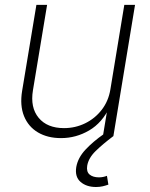

<svg xmlns="http://www.w3.org/2000/svg" viewBox="-20 -559 614 788"><path d="M230.5 7.8Q175.3 7.8 135.7 -15.6Q96.2 -39.1 78.6 -82.5Q61 -126 70.8 -186L129.4 -539.1H173.3L115.2 -188.5Q103.5 -117.7 138.7 -75.4Q173.8 -33.2 242.7 -33.2Q289.1 -33.2 329.6 -53Q370.1 -72.8 397.7 -108.6Q425.3 -144.5 433.1 -192.4L490.2 -539.1H534.2L445.3 0H402.3L422.4 -121.6H431.2Q399.9 -55.2 345.9 -23.7Q292 7.8 230.5 7.8ZM374 208.5Q335 208.5 310.8 187.7Q286.6 167 293 126.5Q299.8 88.4 330.8 55.2Q361.8 22 406.7 -9.3L444.8 0Q401.9 32.2 372.6 60.8Q343.3 89.4 337.9 121.1Q334 146 347.9 157.5Q361.8 168.9 386.2 168.9Q395 168.9 403.3 167.2Q411.6 165.5 418.9 162.6L424.8 198.7Q414.1 202.6 401.4 205.6Q388.7 208.5 374 208.5Z"/></svg>

Font: Inter 18pt ExtraLight
Style: Italic
Weight: 250
Italic angle: -9.3988°
Designer: Rasmus Andersson
Foundry: rsms
Version: Version 4.001;git-66647c0bb